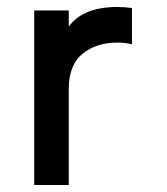

<svg xmlns="http://www.w3.org/2000/svg" viewBox="-20 -530 477 550"><path d="M316 -510Q337 -510 358 -507V-403Q339 -408 316 -408Q256 -408 216.5 -376Q177 -344 177 -275V0H78V-500H177V-454Q218 -510 316 -510Z"/></svg>

Font: Simpel Medium
Style: Regular
Weight: 500
Designer: Janko Jovanovic
Version: Version 1.048;PS 001.048;hotconv 1.0.88;makeotf.lib2.5.64775